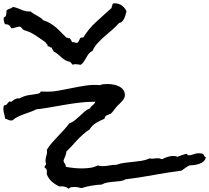

<svg xmlns="http://www.w3.org/2000/svg" viewBox="-120 -1195 1266 1162"><path d="M1126 -243.2Q1122.1 -226.6 1110.8 -217.3Q1099.6 -208 1085 -203.1Q1070.3 -198.2 1054.2 -196.3Q1038.1 -194.3 1025.4 -193.4Q1011.7 -186.5 1001 -178.2Q990.2 -169.9 978.5 -162.1Q892.6 -151.4 808.6 -135.7Q724.6 -120.1 638.7 -109.4Q627 -101.6 608.4 -99.1Q589.8 -96.7 569.8 -95.2Q549.8 -93.8 530.3 -90.3Q510.7 -86.9 496.1 -78.1Q432.6 -75.2 373 -56.6Q362.3 -59.6 351.1 -61.5Q339.8 -63.5 329.1 -63.5Q321.3 -63.5 311.5 -62Q301.8 -60.5 295.9 -52.7Q272.5 -71.3 240.2 -66.4Q213.9 -78.1 193.8 -95.7Q173.8 -113.3 163.1 -140.6Q164.1 -156.2 163.1 -164.6Q162.1 -172.9 149.4 -182.6Q149.4 -189.5 153.8 -193.4Q158.2 -197.3 159.2 -204.1Q155.3 -210.9 155.3 -220.7Q155.3 -237.3 161.1 -254.4Q167 -271.5 163.1 -288.1Q176.8 -310.5 194.3 -330.6Q211.9 -350.6 230 -369.6Q248 -388.7 266.1 -408.2Q284.2 -427.7 299.8 -449.2Q318.4 -455.1 333.5 -467.3Q348.6 -479.5 362.8 -493.2Q377 -506.8 391.6 -519.5Q406.2 -532.2 425.8 -540Q427.7 -545.9 432.1 -550.3Q436.5 -554.7 441.4 -558.6Q446.3 -562.5 450.7 -567.4Q455.1 -572.3 457 -579.1H448.2Q404.3 -579.1 360.4 -573.7Q316.4 -568.4 272.9 -561Q229.5 -553.7 186.5 -545.9Q143.6 -538.1 99.6 -533.2Q83 -524.4 63.5 -517.6Q43.9 -510.7 24.9 -503.9Q5.9 -497.1 -12.2 -488.3Q-30.3 -479.5 -43.9 -466.8Q-46.9 -465.8 -52.7 -465.8Q-63.5 -465.8 -71.3 -470.2Q-79.1 -474.6 -88.9 -476.6Q-90.8 -492.2 -95.2 -506.3Q-99.6 -520.5 -99.6 -536.1Q-99.6 -548.8 -95.7 -557.6Q-82 -557.6 -76.7 -566.4Q-71.3 -575.2 -60.5 -582Q-57.6 -579.1 -54.7 -579.1Q-49.8 -579.1 -45.9 -583Q-42 -586.9 -36.1 -590.8Q-30.3 -594.7 -22.5 -597.7Q-14.6 -600.6 -2 -599.6Q27.3 -615.2 53.2 -619.1Q79.1 -623 110.4 -627.9Q118.2 -629.9 121.1 -632.8Q124 -635.7 127.9 -641.6L148.4 -640.6Q190.4 -638.7 232.4 -646Q274.4 -653.3 315.9 -662.1Q357.4 -670.9 399.9 -677.2Q442.4 -683.6 485.4 -679.7Q496.1 -684.6 507.3 -685.5Q518.6 -686.5 530.3 -686.5Q545.9 -686.5 564.5 -683.6Q583 -680.7 599.1 -672.9Q615.2 -665 625.5 -651.9Q635.7 -638.7 635.7 -619.1Q635.7 -608.4 630.9 -599.6Q626 -590.8 619.1 -583Q612.3 -575.2 604.5 -567.9Q596.7 -560.5 589.8 -553.7Q579.1 -542 569.8 -528.8Q560.5 -515.6 547.9 -504.9Q541 -505.9 537.6 -502Q534.2 -498 527.3 -498Q514.6 -492.2 512.7 -476.6Q486.3 -465.8 461.9 -451.2Q437.5 -436.5 421.9 -411.1Q401.4 -398.4 383.3 -382.3Q365.2 -366.2 348.6 -348.6Q332 -331.1 315.9 -313Q299.8 -294.9 282.2 -278.3Q280.3 -263.7 275.4 -251Q270.5 -238.3 264.6 -224.6Q264.6 -213.9 271.5 -206.1Q278.3 -198.2 278.3 -185.5Q302.7 -180.7 326.7 -178.2Q350.6 -175.8 376 -175.8Q400.4 -175.8 424.8 -179.2Q449.2 -182.6 470.7 -193.4Q485.4 -189.5 501 -189.5Q522.5 -189.5 542.5 -193.8Q562.5 -198.2 583 -197.3Q607.4 -206.1 633.3 -209.5Q659.2 -212.9 684.6 -215.3Q710 -217.8 735.8 -221.7Q761.7 -225.6 786.1 -236.3Q799.8 -233.4 811.5 -235.4Q823.2 -237.3 836.9 -237.3Q846.7 -237.3 860.4 -231.4Q876 -239.3 893.1 -245.1Q910.2 -251 927.7 -251Q934.6 -251 941.4 -250Q948.2 -249 954.1 -246.1Q956.1 -247.1 963.9 -250Q971.7 -252.9 980.5 -255.9Q989.3 -258.8 997.1 -261.2Q1004.9 -263.7 1006.8 -263.7Q1014.6 -263.7 1014.2 -259.3Q1013.7 -254.9 1018.6 -254.9Q1035.2 -254.9 1050.8 -261.2Q1066.4 -267.6 1083 -267.6Q1089.8 -267.6 1095.7 -266.6Q1101.6 -265.6 1109.4 -263.7Q1113.3 -257.8 1116.2 -251.5Q1119.1 -245.1 1126 -243.2ZM645.5 -1126Q642.6 -1116.2 639.6 -1105Q636.7 -1093.8 631.8 -1083.5Q627 -1073.2 619.6 -1065.4Q612.3 -1057.6 600.6 -1055.7Q581.1 -1033.2 558.6 -1014.2Q536.1 -995.1 514.2 -976.1Q492.2 -957 472.2 -935.5Q452.1 -914.1 439.5 -886.7Q425.8 -880.9 417.5 -870.1Q409.2 -859.4 402.3 -846.7Q395.5 -834 387.7 -822.3Q379.9 -810.5 368.2 -802.7Q360.4 -803.7 352.5 -805.2Q344.7 -806.6 336.9 -806.6Q327.1 -806.6 319.3 -802.7Q317.4 -808.6 312.5 -811.5Q307.6 -814.5 305.7 -820.3Q288.1 -823.2 275.4 -830.6Q262.7 -837.9 252 -847.7Q241.2 -857.4 230 -867.2Q218.8 -877 204.1 -883.8Q202.1 -890.6 198.2 -895Q194.3 -899.4 193.4 -907.2H190.4Q183.6 -907.2 180.2 -911.6Q176.8 -916 168.9 -914.1Q168.9 -924.8 163.6 -928.2Q158.2 -931.6 155.3 -939.5Q131.8 -955.1 109.4 -971.2Q86.9 -987.3 61.5 -1000Q51.8 -1003.9 43 -1006.8L25.4 -1012.7Q18.6 -1015.6 13.7 -1022.9Q8.8 -1030.3 1 -1034.2Q-12.7 -1033.2 -25.4 -1028.8Q-38.1 -1024.4 -51.8 -1023.4Q-62.5 -1050.8 -89.8 -1047.9L-95.7 -1063.5Q-97.7 -1071.3 -97.7 -1080.1Q-97.7 -1086.9 -96.7 -1090.8Q-89.8 -1090.8 -86.9 -1095.2Q-84 -1099.6 -82.5 -1106.4Q-81.1 -1113.3 -81.1 -1120.6Q-81.1 -1127.9 -80.1 -1132.8Q-70.3 -1139.6 -60.1 -1142.6Q-49.8 -1145.5 -41 -1153.3Q-15.6 -1147.5 11.7 -1135.3Q39.1 -1123 64.5 -1126Q73.2 -1118.2 83 -1112.3L103.5 -1100.6Q114.3 -1094.7 124 -1088.4Q133.8 -1082 141.6 -1072.3Q165 -1065.4 183.6 -1054.2Q202.1 -1043 218.3 -1029.3Q234.4 -1015.6 249.5 -999.5Q264.6 -983.4 281.2 -967.8Q287.1 -967.8 291 -964.8Q294.9 -961.9 302.7 -963.9Q306.6 -958 310.1 -952.1Q313.5 -946.3 316.4 -939.5Q318.4 -939.5 319.3 -939.9Q320.3 -940.4 322.3 -940.4Q327.1 -940.4 332.5 -938Q337.9 -935.5 344.7 -935.5H347.7Q354.5 -941.4 357.9 -948.7Q361.3 -956.1 365.2 -963.9Q372.1 -969.7 383.8 -967.8Q416 -1020.5 461.9 -1062.5Q507.8 -1104.5 554.7 -1146.5Q556.6 -1153.3 558.6 -1161.6Q560.5 -1169.9 565.4 -1174.8H575.2Q599.6 -1174.8 618.7 -1160.6Q637.7 -1146.5 645.5 -1126Z"/></svg>

Font: Rock Salt
Style: Regular
Weight: 400
Version: Version 1.001